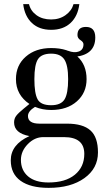

<svg xmlns="http://www.w3.org/2000/svg" viewBox="-20 -662 500 927"><path d="M215 245Q127 245 79.5 211Q32 177 32 112Q32 36 122 -5Q48 -19 48 -71Q48 -89 58 -102.5Q68 -116 95 -138L122 -160Q57 -204 57 -280Q57 -347 104.5 -388.5Q152 -430 227 -430Q309 -430 353.5 -389.5Q398 -349 398 -280Q398 -214 351 -172.5Q304 -131 227 -131Q185 -131 149 -146Q115 -125 115 -102Q115 -65 171 -65H304Q380 -65 416.5 -32.5Q453 0 453 74Q453 151 387.5 198Q322 245 215 245ZM214 219Q296 219 341.5 181.5Q387 144 387 81Q387 0 289 0H189Q147 0 114 34Q81 68 81 110Q81 160 115.5 189.5Q150 219 214 219ZM227 -154Q274 -154 291.5 -182Q309 -210 309 -280Q309 -347 290.5 -375Q272 -403 227 -403Q181 -403 163.5 -376.5Q146 -350 146 -280Q146 -211 161.5 -182.5Q177 -154 227 -154ZM345 -388 308 -417Q339 -405 361 -413.5Q383 -422 383 -448Q383 -459 369 -468Q354 -477 354 -493Q354 -532 395 -532Q440 -532 440 -481Q440 -399 345 -388ZM92 -642H120Q128 -609 156.5 -588.5Q185 -568 227 -568Q267 -568 296.5 -589Q326 -610 335 -642H363Q356 -584 320.5 -551Q285 -518 227 -518Q169 -518 134 -551Q99 -584 92 -642Z"/></svg>

Font: UnnaRegular
Style: Regular
Weight: 400
Designer: Jorge de Buen Unna
Foundry: Omnibus-Type
Version: Version 2.008;hotconv 1.0.109;makeotfexe 2.5.65596